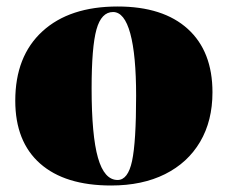

<svg xmlns="http://www.w3.org/2000/svg" viewBox="-20 -557 701 591"><path d="M322 14Q180 14 103.5 -53.5Q27 -121 27 -247Q27 -384 110.5 -460.5Q194 -537 342 -537Q482 -537 558 -468Q634 -399 634 -273Q634 -185 596 -120.5Q558 -56 488 -21Q418 14 322 14ZM342 -3Q374 -3 386.5 -61.5Q399 -120 399 -262Q399 -388 381 -454Q363 -520 328 -520Q292 -520 277 -466.5Q262 -413 262 -285Q262 -140 281.5 -71.5Q301 -3 342 -3Z"/></svg>

Font: Display Black
Style: Regular
Weight: 900
Designer: Latin by Veronika Burian and Jose Scaglione. Greek by Irene Vlachou. Cyrillic by Vera Evstafieva.
Foundry: TypeTogether
Version: Version 3.002